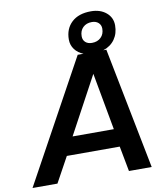

<svg xmlns="http://www.w3.org/2000/svg" viewBox="-138 -1027 949 1108"><g transform="rotate(-10 337.0 -473.0)"><path d="M660.2 0H526.9L499 -147.9H189L107.9 0H-38.1L352.1 -711.9H386.2Q354.5 -724.1 335.7 -749.3Q316.9 -774.4 316.9 -807.1Q316.9 -870.1 357.4 -908Q397.9 -945.8 470.2 -945.8Q524.9 -945.8 559.6 -916.7Q594.2 -887.7 594.2 -841.8Q594.2 -794.4 570.1 -760.3Q545.9 -726.1 502 -711.9H520ZM482.9 -252.9 421.9 -587.9 241.2 -252.9ZM445.8 -765.1Q478 -765.1 498 -784.4Q518.1 -803.7 518.1 -835.9Q518.1 -857.4 503.4 -870.6Q488.8 -883.8 464.8 -883.8Q432.6 -883.8 412.8 -864.5Q393.1 -845.2 393.1 -813Q393.1 -791 407.2 -778.1Q421.4 -765.1 445.8 -765.1Z"/></g></svg>

Font: Creato Display
Style: Bold Italic
Weight: 700
Italic angle: -10°
Version: Version 1.000